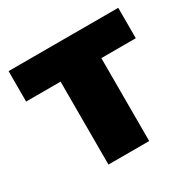

<svg xmlns="http://www.w3.org/2000/svg" viewBox="-127 -674 802 801"><g transform="rotate(-30 274.0 -273.0)"><path d="M175.8 0V-399.4H9.8V-545.9H538.1V-399.4H372.1V0Z"/></g></svg>

Font: Inter Black
Style: Regular
Weight: 900
Designer: Rasmus Andersson
Foundry: rsms
Version: Version 4.000;git-a52131595